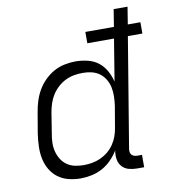

<svg xmlns="http://www.w3.org/2000/svg" viewBox="-83 -806 786 886"><g transform="rotate(-10 310.0 -363.5)"><path d="M224 8Q195 8 167.5 1Q140 -6 118.5 -22Q97 -38 83 -62Q69 -86 63.5 -113.5Q58 -141 59 -170Q60 -199 64 -228L81 -328Q85 -353 93 -378.5Q101 -404 114.5 -427.5Q128 -451 148 -471Q168 -491 191.5 -504Q215 -517 241.5 -522.5Q268 -528 293 -528Q322 -528 350.5 -521Q379 -514 400 -497.5Q421 -481 434.5 -457Q448 -433 455 -405L487 -601H362V-654H496L509 -735H574L561 -654H620V-601H552L467 -87Q466 -80 467 -72.5Q468 -65 472.5 -60Q477 -55 484 -52.5Q491 -50 498 -50H521V8H488Q468 8 449.5 3Q431 -2 418.5 -15.5Q406 -29 402.5 -48Q399 -67 402 -87L403 -92Q389 -69 369.5 -49Q350 -29 326 -16Q302 -3 275.5 2.5Q249 8 224 8ZM248 -50Q268 -50 288 -53.5Q308 -57 327 -65.5Q346 -74 362.5 -87.5Q379 -101 391 -118.5Q403 -136 410 -155.5Q417 -175 420 -195L437 -295Q440 -316 440.5 -338Q441 -360 437 -380Q433 -400 422.5 -418Q412 -436 396 -448Q380 -460 359.5 -465Q339 -470 318 -470Q298 -470 277 -466.5Q256 -463 236.5 -453.5Q217 -444 200.5 -429Q184 -414 172.5 -396Q161 -378 154.5 -358.5Q148 -339 144 -318L128 -218Q124 -197 123.5 -176Q123 -155 128 -135.5Q133 -116 143.5 -99Q154 -82 170 -70.5Q186 -59 206.5 -54.5Q227 -50 248 -50Z"/></g></svg>

Font: Iosevka Light Extended
Style: Italic
Weight: 300
Width: 7
Italic angle: -9°
Monospace: yes
Designer: Belleve Invis
Foundry: Belleve Invis
Version: Version 32.5.0; ttfautohint (v1.8.4)